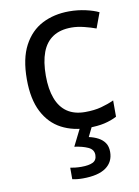

<svg xmlns="http://www.w3.org/2000/svg" viewBox="-88 -605 656 904"><g transform="rotate(-10 240.0 -153.0)"><path d="M300 10Q229 10 173.5 -19Q118 -48 86.5 -109Q55 -170 55 -265Q55 -364 88 -426Q121 -488 177.5 -517Q234 -546 306 -546Q347 -546 385 -537.5Q423 -529 447 -517L420 -444Q396 -453 364 -461Q332 -469 304 -469Q250 -469 215 -446Q180 -423 163 -378Q146 -333 146 -266Q146 -202 163 -157Q180 -112 214 -89Q248 -66 299 -66Q343 -66 376.5 -75Q410 -84 438 -97V-19Q411 -5 378.5 2.5Q346 10 300 10ZM382 139Q382 187 345 213.5Q308 240 234 240Q219 240 205.5 238.5Q192 237 184 235V180Q193 182 208 183.5Q223 185 237 185Q273 185 292 175.5Q311 166 311 141Q311 115 284.5 103Q258 91 220 86L263 0H321L295 53Q319 58 339 68.5Q359 79 370.5 96Q382 113 382 139Z"/></g></svg>

Font: Noto Sans Myanmar
Style: Regular
Weight: 400
Designer: Monotype Design Team
Foundry: Monotype Imaging Inc.
Version: Version 2.107